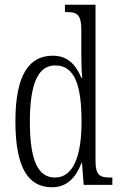

<svg xmlns="http://www.w3.org/2000/svg" viewBox="-20 -780 508 810"><path d="M199 10C262 10 300 -30 324 -93H326L333 0H454V-31H446C401 -31 383 -41 383 -100V-760H254V-729H260C304 -729 323 -721 323 -653V-554C323 -518 324 -483 327 -452H323C300 -507 265 -545 203 -545C104 -545 45 -467 45 -267C45 -68 102 10 199 10ZM212 -31C140 -31 106 -104 106 -266C106 -430 142 -504 213 -504C296 -504 324 -419 324 -266C324 -119 288 -31 212 -31Z"/></svg>

Font: Noto Serif Armenian ExtraCondensed Light
Style: Regular
Weight: 300
Width: 2
Designer: Monotype Design Team
Foundry: Monotype Imaging Inc.
Version: Version 2.008